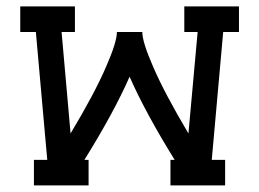

<svg xmlns="http://www.w3.org/2000/svg" viewBox="-20 -563 787 583"><path d="M663.6 0H497.6V-77.6H510.3Q420.9 -222.2 373.5 -330.1Q326.2 -222.2 236.3 -77.6H249V0H83V-77.6H123.5L88.9 -465.8H41.5V-543.5H207.5V-465.8H167L194.3 -157.7Q266.6 -278.3 301.3 -358.4Q335 -435.1 335 -465.8H412.1Q412.1 -435.1 445.8 -358.4Q480.5 -278.3 552.2 -157.7L580.1 -465.8H539.6V-543.5H705.6V-465.8H657.7L623 -77.6H663.6Z"/></svg>

Font: Turpis
Style: Regular
Weight: 400
Designer: GGBotNet
Foundry: f0n7
Version: 1.00